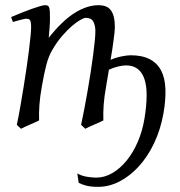

<svg xmlns="http://www.w3.org/2000/svg" viewBox="-20 -477 693 741"><path d="M610.8 -39.1Q599.6 23.4 574.7 75.7Q549.8 127.9 515.6 165.3Q481.4 202.6 441.2 223.4Q400.9 244.1 358.9 244.1Q331.1 244.1 314 239.7Q296.9 235.4 283.7 228.5L278.3 192.4Q294.9 201.7 315.2 205.1Q335.4 208.5 351.1 208.5Q383.8 208.5 414.1 190.7Q444.3 172.9 469.2 142.1Q494.1 111.3 512 69.8Q529.8 28.3 537.6 -19.5Q545.4 -67.4 545.9 -105.5Q546.4 -143.6 538.1 -169.9Q529.8 -196.3 512.2 -210.4Q494.6 -224.6 466.3 -224.6Q454.6 -224.6 436.5 -220.5Q418.5 -216.3 400.4 -208L390.1 -147Q382.3 -103.5 380.1 -72.3Q377.9 -41 378.9 -12.2Q372.6 -8.8 363 -4.6Q353.5 -0.5 343.5 3.9Q333.5 8.3 324.2 12.5Q314.9 16.6 309.1 20L293 4.9Q299.3 -24.9 305.9 -59.3Q312.5 -93.8 318.6 -129.2Q324.7 -164.6 330.1 -199.2Q335.4 -233.9 339.4 -264.2Q343.3 -294.4 345.7 -318.4Q348.1 -342.3 348.1 -356.4Q348.1 -378.9 340.1 -393.6Q332 -408.2 311 -408.2Q304.7 -408.2 290.5 -400.4Q276.4 -392.6 258.1 -377Q239.7 -361.3 219.5 -337.9Q199.2 -314.5 181.2 -283.2Q167.5 -259.8 158.9 -227.1Q150.4 -194.3 142.1 -147Q134.3 -103.5 132.1 -72.3Q129.9 -41 130.9 -12.2Q124.5 -8.8 115 -4.6Q105.5 -0.5 95.5 3.9Q85.4 8.3 76.2 12.5Q66.9 16.6 61 20L44.9 4.9Q51.8 -27.3 58.3 -64.9Q64.9 -102.5 71 -140.4Q77.1 -178.2 82.5 -215.1Q87.9 -252 91.8 -283Q95.7 -314 97.9 -337.4Q100.1 -360.8 100.1 -372.1Q100.1 -383.3 98.9 -389.9Q97.7 -396.5 95.5 -399.7Q93.3 -402.8 89.8 -403.8Q86.4 -404.8 82 -404.8Q77.6 -404.8 69.1 -402.8Q60.5 -400.9 51.8 -398.4Q41.5 -395.5 29.8 -392.1L22.9 -411.1Q43.5 -419.9 64.2 -428.2Q85 -436.5 103 -442.9Q121.1 -449.2 134.5 -453.1Q147.9 -457 153.8 -457Q160.6 -457 164.6 -454.8Q168.5 -452.6 170.2 -446.8Q171.9 -440.9 172.4 -430.2Q172.9 -419.4 172.9 -401.9Q172.9 -396.5 172.4 -387.2Q171.9 -377.9 171.1 -367.4Q170.4 -356.9 169.4 -346.9Q168.5 -336.9 168 -331.1Q221.2 -397.9 268.8 -427.5Q316.4 -457 360.4 -457Q375.5 -457 387.5 -452.6Q399.4 -448.2 407.2 -438.2Q415 -428.2 419.2 -411.9Q423.3 -395.5 423.3 -372.1Q423.3 -363.8 421.9 -350.6Q420.4 -337.4 418.2 -320.6Q416 -303.7 413.1 -284.7Q410.2 -265.6 406.7 -246.1Q428.7 -255.4 450 -259.5Q471.2 -263.7 484.4 -263.7Q528.8 -263.7 557.9 -248.5Q586.9 -233.4 601.8 -204.8Q616.7 -176.3 618.4 -134.3Q620.1 -92.3 610.8 -39.1Z"/></svg>

Font: Gentium Plus
Style: Italic
Weight: 400
Italic angle: -8°
Designer: J. Victor Gaultney, Annie Olsen, Iska Routamaa
Foundry: SIL International
Version: Version 1.510